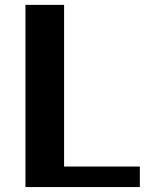

<svg xmlns="http://www.w3.org/2000/svg" viewBox="-20 -757 591 777"><path d="M83 0V-737.3H239.3V-83H545.9V0Z"/></svg>

Font: Klaudia
Style: Bold
Weight: 700
Designer: Wojciech Kalinowski "wmk69" (wmk69@o2.pl)
Foundry: Wojciech Kalinowski "wmk69" (wmk69@o2.pl)
Version: Version 3.1.0; 2021-05-10